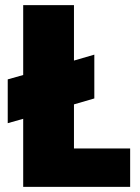

<svg xmlns="http://www.w3.org/2000/svg" viewBox="-20 -725 543 745"><path d="M267 -320 346 -343V-513L267 -490V-705H70V-434L10 -417V-247L70 -264V0H485V-149H267Z"/></svg>

Font: Poppins STUK1
Style: Regular
Weight: 400
Designer: Jonny Pinhorn (original), Sammy Jo Hughes (modified version)
Foundry: Type Mafia
Version: Version 1.002;hotconv 1.0.109;makeotfexe 2.5.65596